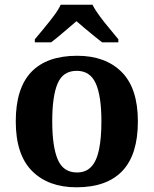

<svg xmlns="http://www.w3.org/2000/svg" viewBox="-20 -786 654 816"><path d="M305 10Q185 10 116 -59.5Q47 -129 47 -270Q47 -411 113 -480Q179 -549 308 -549Q428 -549 497 -480Q566 -411 566 -270Q566 -129 500 -59.5Q434 10 305 10ZM307 -53Q345 -53 368 -77.5Q391 -102 401 -151Q411 -200 411 -270Q411 -378 387 -431.5Q363 -485 306 -485Q248 -485 225 -431.5Q202 -378 202 -270Q202 -163 225.5 -108Q249 -53 307 -53ZM128 -619Q144 -638 165.5 -664Q187 -690 207.5 -717Q228 -744 238 -766H373Q384 -744 404 -717Q424 -690 446 -664Q468 -638 483 -619V-606H414Q400 -617 380 -633Q360 -649 340 -666Q320 -683 305 -696Q290 -683 270 -666Q250 -649 231 -633Q212 -617 197 -606H128Z"/></svg>

Font: Noto Serif Hebrew
Style: Bold
Weight: 700
Version: Version 2.003